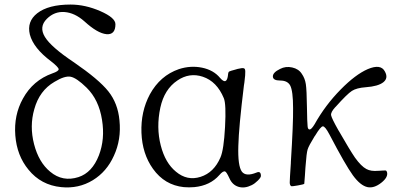

<svg xmlns="http://www.w3.org/2000/svg" viewBox="-20 -806 1739 839"><path d="M385.7 -18.6Q446.3 -55.7 477.5 -125Q510.7 -196.3 502 -280.3Q495.1 -354.5 453.6 -406.7Q412.1 -459 300.8 -535.2Q203.1 -600.6 176.3 -644.5Q149.4 -688.5 184.6 -723.6Q217.8 -756.8 262.2 -753.4Q306.6 -750 348.6 -712.9Q406.2 -660.2 445.3 -656.7Q484.4 -653.3 484.4 -700.2Q484.4 -728.5 418.5 -757.3Q352.5 -786.1 288.1 -786.1Q191.4 -786.1 142.6 -748Q96.7 -711.9 110.4 -655.3Q126 -595.7 203.1 -538.1Q235.4 -512.7 236.3 -503.9Q237.3 -495.1 209 -485.4Q124 -455.1 80.1 -375Q40 -302.7 46.9 -214.4Q53.7 -126 104.5 -64.5Q159.2 2.9 247.1 11.7Q323.2 19.5 385.7 -18.6ZM199.2 -55.7Q149.4 -96.7 128.9 -175.8Q108.4 -254.9 129.9 -329.1Q152.3 -410.2 217.8 -448.2Q262.7 -475.6 288.6 -470.7Q314.5 -465.8 358.4 -422.9Q412.1 -370.1 425.8 -282.2Q439.5 -198.2 412.1 -127Q382.8 -51.8 323.2 -32.2Q253.9 -9.8 199.2 -55.7Z M1080.1 2.9Q1093.8 -3.9 1106.9 -17.1Q1120.1 -30.3 1120.1 -37.1Q1120.1 -60.5 1100.6 -51.8Q1054.7 -33.2 1037.1 -55.7Q1018.6 -81.1 1021.5 -168.9Q1023.4 -250 1045.9 -432.6Q1046.9 -436.5 1047.9 -445.3Q1052.7 -483.4 1051.8 -493.2Q1051.8 -506.8 1044.9 -507.8Q1039.1 -509.8 1018.6 -504.9Q1013.7 -503.9 1011.7 -502.9Q1010.7 -502.9 1008.8 -502Q986.3 -496.1 981.9 -493.7Q977.5 -491.2 976.6 -482.4V-480.5Q971.7 -430.7 941.4 -465.8Q913.1 -500 862.8 -510.3Q812.5 -520.5 761.7 -503.9Q679.7 -475.6 634.8 -393.6Q594.7 -318.4 598.1 -226.1Q601.6 -133.8 648.4 -68.4Q699.2 2.9 783.2 11.7Q806.6 13.7 829.1 11.7Q898.4 4.9 938.5 -41Q955.1 -60.5 963.9 -56.6Q969.7 -54.7 982.4 -27.3Q995.1 2 1022 10.3Q1048.8 18.6 1080.1 2.9ZM749 -55.7Q702.1 -93.8 682.6 -169.9Q662.1 -249 680.7 -335.9Q698.2 -416 754.9 -454.1Q807.6 -490.2 866.2 -470.7Q927.7 -450.2 958 -377Q968.8 -351.6 963.4 -251.5Q958 -151.4 943.4 -118.2Q915 -51.8 856.4 -33.2Q797.9 -14.6 749 -55.7Z M1670.9 -54.7Q1668.9 -60.5 1664.6 -61Q1660.2 -61.5 1634.8 -59.6H1632.8Q1600.6 -56.6 1581.1 -67.4Q1558.6 -79.1 1531.2 -117.2Q1507.8 -151.4 1460.9 -233.4Q1460 -234.4 1459 -236.3Q1428.7 -290 1426.8 -302.7Q1424.8 -315.4 1444.3 -336.9Q1446.3 -338.9 1447.3 -339.8Q1497.1 -395.5 1517.6 -408.7Q1538.1 -421.9 1578.1 -424.8Q1632.8 -428.7 1655.3 -446.8Q1677.7 -464.8 1662.1 -493.2Q1644.5 -528.3 1586.9 -503.9Q1533.2 -480.5 1468.8 -415Q1401.4 -346.7 1354.5 -262.7Q1340.8 -240.2 1333 -240.2Q1325.2 -240.2 1324.2 -253.9Q1322.3 -268.6 1321.3 -336.9Q1320.3 -413.1 1316.4 -438.5Q1312.5 -463.9 1298.8 -483.4Q1285.2 -504.9 1256.8 -511.2Q1228.5 -517.6 1204.1 -504.9Q1171.9 -489.3 1172.4 -471.7Q1172.9 -454.1 1204.1 -454.1Q1236.3 -454.1 1248 -432.6Q1260.7 -408.2 1260.7 -333Q1261.7 -267.6 1251 -97.7Q1251 -96.7 1251 -93.8Q1246.1 -21.5 1246.1 -8.8Q1246.1 3.9 1252.9 7.8Q1255.9 8.8 1281.2 4.4Q1306.6 0 1309.6 -2.9L1312.5 -40Q1313.5 -60.5 1314.5 -71.3Q1314.5 -75.2 1315.4 -82Q1319.3 -136.7 1324.2 -152.8Q1329.1 -168.9 1354.5 -210Q1356.4 -212.9 1357.4 -213.9Q1380.9 -252.9 1390.6 -253.9Q1400.4 -254.9 1419.9 -217.8Q1489.3 -85 1522 -40Q1554.7 4.9 1585.9 11.7Q1614.3 17.6 1646 -7.3Q1677.7 -32.2 1670.9 -54.7Z"/></svg>

Font: Bpmf GenWan Min R
Style: R
Weight: 400
Foundry: But Ko
Version: Version 1.320